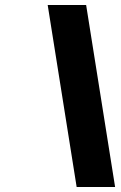

<svg xmlns="http://www.w3.org/2000/svg" viewBox="-20 -734 483 769"><path d="M171 -714H325L441 15H287Z"/></svg>

Font: Passageway
Style: BdIt
Weight: 700
Foundry: Ascender Corporation
Version: Version 1.11